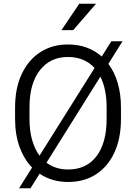

<svg xmlns="http://www.w3.org/2000/svg" viewBox="-20 -957 723 1020"><path d="M622.6 -385.7V-325.2Q622.6 -222.2 587.9 -147Q553.2 -71.8 490.2 -31Q427.2 9.8 341.8 9.8Q255.9 9.8 190.4 -34.2L142.1 43H81.5L150.4 -66.9Q107.9 -110.8 84 -176.3Q60.1 -241.7 60.1 -325.2V-385.7Q60.1 -488.8 95.5 -564Q130.9 -639.2 194.1 -679.9Q257.3 -720.7 340.8 -720.7Q448.2 -720.7 520.5 -656.7L571.3 -737.8H630.9L555.7 -617.7Q587.9 -575.2 605.2 -516.4Q622.6 -457.5 622.6 -385.7ZM136.7 -325.2Q136.7 -262.7 150.6 -213.6Q164.6 -164.6 189.9 -129.9L482.4 -595.7Q429.2 -654.3 340.8 -654.3Q246.6 -654.3 191.7 -583.7Q136.7 -513.2 136.7 -386.7ZM546.4 -325.2V-386.7Q546.4 -484.4 513.2 -549.8L227.1 -92.8Q274.9 -56.6 341.8 -56.6Q439.5 -56.6 492.9 -127.4Q546.4 -198.2 546.4 -325.2ZM306.6 -796.9 400.9 -937H490.2L368.7 -796.9Z"/></svg>

Font: Vazirmatn UI FD Light
Style: Regular
Weight: 300
Designer: Saber Rastikerdar
Foundry: Saber Rastikerdar
Version: Version 33.003